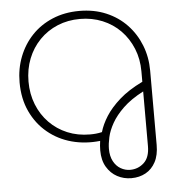

<svg xmlns="http://www.w3.org/2000/svg" viewBox="-61 -770 971 1050"><g transform="rotate(-5 424.5 -245.0)"><path d="M618 223Q576 223 540.5 204Q505 185 483 148Q461 111 461 57Q461 45 462 31.5Q463 18 465 5Q383 14 309 -6Q235 -26 177.5 -73.5Q120 -121 87 -191.5Q54 -262 54 -352Q54 -427 79.5 -492.5Q105 -558 152 -607.5Q199 -657 265.5 -685Q332 -713 413 -713Q494 -713 560 -685Q626 -657 673 -607.5Q720 -558 745.5 -493Q771 -428 771 -354V54Q771 110 751 147.5Q731 185 696.5 204Q662 223 618 223ZM615 177Q659 177 691 147.5Q723 118 723 56V-244Q654 -208 612 -167.5Q570 -127 547.5 -87Q525 -47 517 -11Q509 25 509 53Q509 93 524 121Q539 149 563.5 163Q588 177 615 177ZM413 -35Q431 -35 446 -36.5Q461 -38 479 -42Q491 -84 519 -128Q547 -172 596 -215.5Q645 -259 723 -297V-354Q723 -422 699.5 -479.5Q676 -537 634.5 -579.5Q593 -622 536 -645.5Q479 -669 413 -669Q346 -669 289.5 -645.5Q233 -622 191 -579Q149 -536 126 -478Q103 -420 103 -352Q103 -284 126 -226Q149 -168 191 -125Q233 -82 289.5 -58.5Q346 -35 413 -35Z"/></g></svg>

Font: MuseoModerno Thin ExtraLight
Style: Regular
Weight: 250
Version: Version 1.002